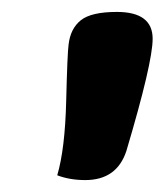

<svg xmlns="http://www.w3.org/2000/svg" viewBox="-20 -757 276 322"><path d="M176 -737Q236 -737 236 -692Q236 -652 192 -504Q176 -455 123 -455Q97 -455 76 -463Q89 -507 91 -587.5Q93 -668 95 -682Q98 -709 115.5 -723Q133 -737 176 -737Z"/></svg>

Font: Overlock Black
Style: Italic
Weight: 900
Designer: Dario Muhafara
Foundry: Dario Manuel Muhafara
Version: Version 1.002